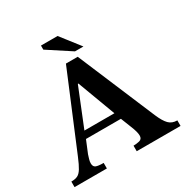

<svg xmlns="http://www.w3.org/2000/svg" viewBox="-185 -985 1108 1142"><g transform="rotate(-30 369.0 -414.5)"><path d="M224 0H2V-38Q29 -38 45.5 -46Q62 -54 76.5 -77.5Q91 -101 110 -147L325 -662H406L630 -131Q651 -82 672.5 -60Q694 -38 730 -38V0H429V-38Q449 -38 470 -43Q491 -48 491 -72Q491 -97 472 -143L444 -214H204L169 -129Q165 -116 160.5 -101.5Q156 -87 156 -74Q156 -51 171.5 -44.5Q187 -38 224 -38ZM221 -262H427L330 -522H326ZM466 -698H408L250 -801V-829H364Z"/></g></svg>

Font: STIX Two Text SemiBold
Style: Regular
Weight: 600
Designer: Ross Mills, John Hudson & Paul Hanslow, Tiro Typeworks Ltd; with prior portions MicroPress Inc., and Coen Hoffman.
Foundry: Tiro Typeworks Ltd
Version: Version 2.13 b171